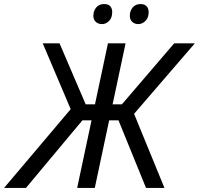

<svg xmlns="http://www.w3.org/2000/svg" viewBox="-72 -928 982 948"><path d="M-52 0 277 -389 139 -714H222L351 -413H397L461 -714H548L484 -413H530L788 -714H890L590 -366L740 0H649L513 -334H467L396 0H309L380 -334H335L56 0ZM611 -809Q593 -809 581 -820Q569 -831 569 -851Q569 -874 583 -891Q597 -908 622 -908Q642 -908 652 -897Q662 -886 662 -868Q662 -840 646 -824.5Q630 -809 611 -809ZM432 -809Q413 -809 401 -820Q389 -831 389 -851Q389 -874 403 -891Q417 -908 442 -908Q463 -908 472.5 -897Q482 -886 482 -868Q482 -840 466.5 -824.5Q451 -809 432 -809Z"/></svg>

Font: Noto Sans
Style: Italic
Weight: 400
Italic angle: -12°
Designer: Monotype Design Team
Foundry: Monotype Imaging Inc.
Version: Version 2.013; ttfautohint (v1.8.4.7-5d5b)